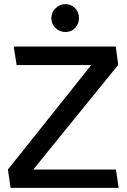

<svg xmlns="http://www.w3.org/2000/svg" viewBox="-20 -904 611 924"><path d="M538 -88H140L549 -592L537 -680H46L60 -591H419L18 -88L31 0H551ZM295 -750Q323 -750 341.5 -769.5Q360 -789 360 -817Q360 -845 341.5 -864.5Q323 -884 295 -884Q267 -884 247 -864Q227 -844 227 -816Q227 -789 247 -769.5Q267 -750 295 -750Z"/></svg>

Font: Catamaran SemiBold
Style: Regular
Weight: 600
Designer: Pria Ravichandran
Version: Version 2.000